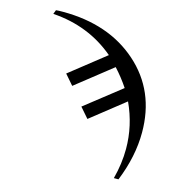

<svg xmlns="http://www.w3.org/2000/svg" viewBox="-84 -623 664 686"><g transform="rotate(15 247.5 -279.5)"><path d="M265.1 -436Q168 -518.1 35.2 -526.9L41 -542Q48.8 -543 66.9 -543Q236.8 -543 344 -448Q451.2 -353 451.2 -199.2Q451.2 -110.4 413.1 -16.1H396Q411.1 -73.2 411.1 -127.9Q411.1 -213.9 374 -293.9L250 -195.8L217.8 -232.9L350.1 -336.9Q328.1 -370.1 299.8 -400.9L167 -295.9L134.8 -333Z"/></g></svg>

Font: Biolilbert
Style: Regular
Weight: 400
Designer: Philipp H. Poll
Foundry: Philipp H. Poll
Version: Version 1.1.0